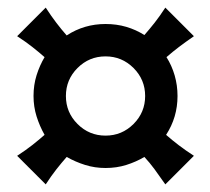

<svg xmlns="http://www.w3.org/2000/svg" viewBox="-20 -584 551 504"><path d="M257 -143Q229 -143 203.5 -151Q178 -159 155 -172Q141 -156 128 -139.5Q115 -123 100 -100L25 -175Q48 -190 64.5 -203Q81 -216 97 -230Q84 -253 76 -278.5Q68 -304 68 -332Q68 -361 76 -386.5Q84 -412 97 -434Q81 -448 64.5 -461Q48 -474 25 -489L100 -564Q115 -541 128 -524Q141 -507 155 -491Q201 -521 257 -521Q286 -521 311.5 -513.5Q337 -506 359 -492Q373 -508 386 -524.5Q399 -541 414 -564L489 -489Q466 -473 449.5 -460.5Q433 -448 417 -434Q431 -412 438.5 -386Q446 -360 446 -332Q446 -276 416 -230Q432 -216 449 -203Q466 -190 489 -175L414 -100Q398 -123 385.5 -140Q373 -157 359 -172Q337 -159 311.5 -151Q286 -143 257 -143ZM257 -228Q300 -228 330.5 -258.5Q361 -289 361 -332Q361 -375 330.5 -405.5Q300 -436 257 -436Q214 -436 183.5 -405.5Q153 -375 153 -332Q153 -289 183.5 -258.5Q214 -228 257 -228Z"/></svg>

Font: Faculty Glyphic
Style: Regular
Weight: 400
Designer: Koto Studio, Dylan Young
Foundry: Koto Studio
Version: Version 1.004; ttfautohint (v1.8.4.7-5d5b)